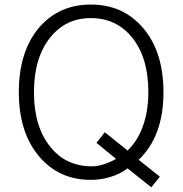

<svg xmlns="http://www.w3.org/2000/svg" viewBox="-20 -757 790 831"><path d="M482.4 -69.3Q457 -54.7 428.7 -45.9Q402.3 -37.1 378.9 -37.1Q264.6 -37.1 197.3 -122.1Q127 -209 127 -358.4Q127 -506.8 197.3 -594.7Q264.6 -678.7 373 -678.7Q483.4 -678.7 551.8 -594.7Q622.1 -507.8 622.1 -358.4Q622.1 -274.4 597.7 -209Q575.2 -146.5 532.2 -105.5L433.6 -184.6L397.5 -138.7ZM634.8 53.7 671.9 7.8 580.1 -65.4Q633.8 -116.2 660.2 -188.5Q687.5 -260.7 687.5 -358.4Q687.5 -533.2 598.6 -636.7Q512.7 -737.3 373 -737.3Q234.4 -737.3 148.4 -636.7Q61.5 -533.2 61.5 -358.4Q61.5 -184.6 148.4 -81.1Q234.4 21.5 373 21.5Q417 21.5 458 8.8Q500 -3.9 532.2 -28.3Z"/></svg>

Font: Dotum
Style: Regular
Weight: 400
Version: Version 2.21